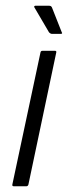

<svg xmlns="http://www.w3.org/2000/svg" viewBox="-20 -649 238 669"><path d="M79 -6Q77 0 72 0H28Q22 0 23 -6L121 -466Q122 -472 128 -472H172Q174 -472 175.5 -470.5Q177 -469 176 -466ZM161 -531Q156 -531 151 -536L100 -623Q98 -625 99.5 -627Q101 -629 103 -629H150Q154 -629 156.5 -628Q159 -627 161 -623L195 -537Q199 -531 192 -531Z"/></svg>

Font: Glory Thin Light
Style: Italic
Weight: 300
Italic angle: -12°
Version: Version 1.011